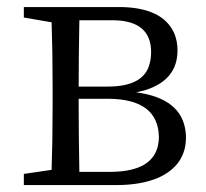

<svg xmlns="http://www.w3.org/2000/svg" viewBox="-20 -534 594 554"><path d="M209 -38.1H299.8Q437.5 -39.1 438.5 -138.7Q436.5 -248 293 -249H207V-227.5Q207 -149.4 209 -38.1ZM301.8 -475.6H209Q207 -370.1 207 -284.2H291Q396.5 -284.2 412.1 -351.6Q416 -366.2 416 -383.8Q416 -465.8 326.2 -474.6Q314.5 -475.6 301.8 -475.6ZM48.8 -513.7H322.3Q450.2 -513.7 483.4 -436.5Q492.2 -414.1 492.2 -388.7Q492.2 -303.7 400.4 -274.4Q386.7 -270.5 373 -267.6Q504.9 -250 515.6 -153.3Q516.6 -145.5 516.6 -137.7Q516.6 -57.6 437.5 -21.5Q387.7 0 316.4 0H48.8V-32.2L128.9 -43.9Q131.8 -126 131.8 -227.5V-286.1Q131.8 -387.7 128.9 -469.7L48.8 -483.4Z"/></svg>

Font: GenYoMin JP Regular
Style: Regular
Weight: 400
Version: Version 1.001;PS 1;hotconv 16.6.51;makeotf.lib2.5.65220 DEVE